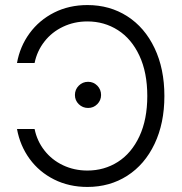

<svg xmlns="http://www.w3.org/2000/svg" viewBox="-20 -737 729 767"><path d="M329.1 -55.7Q396.5 -55.7 450.9 -90.3Q505.4 -125 536.9 -192.4Q568.4 -259.8 568.4 -353.5Q568.4 -447.3 536.9 -514.6Q505.4 -582 450.9 -616.7Q396.5 -651.4 329.1 -651.4Q276.4 -651.4 231.7 -630.1Q187 -608.9 157.5 -571Q127.9 -533.2 118.2 -485.4H47.9Q59.6 -551.3 98.1 -604Q136.7 -656.7 196.3 -686.8Q255.9 -716.8 329.1 -716.8Q418.5 -716.8 488.3 -672.1Q558.1 -627.4 597.4 -544.9Q636.7 -462.4 636.7 -353.5Q636.7 -244.6 597.4 -162.1Q558.1 -79.6 488.3 -34.9Q418.5 9.8 329.1 9.8Q255.9 9.8 196.3 -20Q136.7 -49.8 98.4 -102.3Q60.1 -154.8 47.9 -221.7H118.2Q127.9 -173.8 157.5 -136Q187 -98.1 231.7 -76.9Q276.4 -55.7 329.1 -55.7ZM279.3 -357.4Q279.3 -379.4 294.7 -394.8Q310.1 -410.2 332 -410.2Q353.5 -410.2 368.7 -394.8Q383.8 -379.4 383.8 -357.4Q383.8 -336.4 368.7 -321Q353.5 -305.7 332 -305.7Q310.1 -305.7 294.7 -320.8Q279.3 -335.9 279.3 -357.4Z"/></svg>

Font: Pretendard Std Light
Style: Regular
Weight: 300
Designer: Base glyphs from Inter by Rasmus Andersson; Hangeul glyphs from Noto Sans CJK(Source Han Sans) by Jang Soo-young and Kan
Foundry: Kil Hyung-jin
Version: Version 1.309